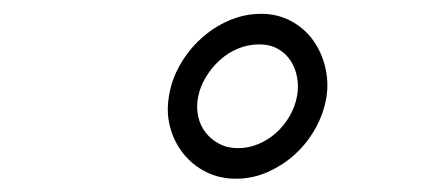

<svg xmlns="http://www.w3.org/2000/svg" viewBox="-20 -741 627 282"><path d="M228 -598.6Q231.4 -622.6 243.9 -644.8Q256.3 -667 274.7 -683.8Q293 -700.7 315.9 -710.7Q338.9 -720.7 363.8 -720.7Q387.7 -720.7 407.2 -710.2Q426.8 -699.7 439.5 -682.4Q452.1 -665 457.5 -643.1Q462.9 -621.1 459.5 -598.6Q455.6 -574.7 443.6 -553Q431.6 -531.2 413.8 -514.9Q396 -498.5 373.5 -488.5Q351.1 -478.5 326.7 -478.5Q302.2 -478.5 282.5 -488.5Q262.7 -498.5 249.3 -515.4Q235.8 -532.2 230 -553.7Q224.1 -575.2 228 -598.6ZM271 -598.6Q268.1 -584 271 -570.3Q273.9 -556.6 282 -546.4Q290 -536.1 302 -529.8Q314 -523.4 329.6 -523.4Q345.2 -523.4 359.6 -529.5Q374 -535.6 385.5 -545.9Q397 -556.2 405 -569.8Q413.1 -583.5 416 -598.6Q418.9 -612.8 416.5 -626.7Q414.1 -640.6 407 -651.6Q399.9 -662.6 388.2 -669.2Q376.5 -675.8 360.8 -675.8Q344.7 -675.8 329.8 -669.7Q314.9 -663.6 303 -652.8Q291 -642.1 282.5 -627.9Q273.9 -613.8 271 -598.6Z"/></svg>

Font: TypoPRO Roboto Mono
Style: Italic
Weight: 300
Designer: Google
Version: Version 2.000986; 2015; ttfautohint (v1.3)